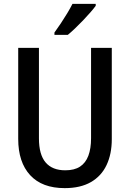

<svg xmlns="http://www.w3.org/2000/svg" viewBox="-20 -961 672 991"><path d="M557 -243Q557 -166 530 -109Q503 -52 449 -21Q395 10 314 10Q197 10 135.5 -57Q74 -124 74 -244V-714H181V-247Q181 -163 215.5 -122.5Q250 -82 317 -82Q364 -82 393 -101Q422 -120 436 -157Q450 -194 450 -248V-714H557ZM474 -931Q464 -917 446.5 -897Q429 -877 408.5 -855.5Q388 -834 367.5 -814.5Q347 -795 330 -781H261V-793Q277 -815 294 -840.5Q311 -866 327 -892.5Q343 -919 354 -941H474Z"/></svg>

Font: Noto Sans Display SemiCondensed Medium
Style: Regular
Weight: 500
Width: 4
Designer: Monotype Design Team
Foundry: Monotype Imaging Inc.
Version: Version 2.003